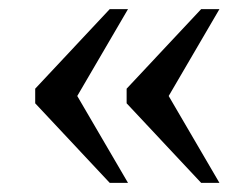

<svg xmlns="http://www.w3.org/2000/svg" viewBox="-20 -436 540 420"><path d="M57 -242 220 -416H260L149 -226L260 -36H220L57 -210ZM257 -242 420 -416H460L349 -226L460 -36H420L257 -210Z"/></svg>

Font: Libra Serif Modern
Style: Regular
Weight: 400
Designer: Stefan Peev, Context Ltd
Foundry: Stefan Peev, Context Ltd
Version: Version 1.000